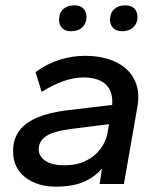

<svg xmlns="http://www.w3.org/2000/svg" viewBox="-20 -689 600 719"><path d="M189 10Q120 10 74.5 -25Q29 -60 29 -123Q29 -168 52 -199Q75 -230 120 -249Q165 -268 231 -276L400 -296Q402 -323 395.5 -342Q389 -361 375.5 -373.5Q362 -386 341 -392.5Q320 -399 293 -399Q257 -399 218.5 -385.5Q180 -372 136 -345L113 -419Q157 -451 204 -465.5Q251 -480 299 -480Q346 -480 385 -468Q424 -456 451.5 -432Q479 -408 491 -371.5Q503 -335 494 -286L444 0H353L362 -58Q335 -26 293.5 -8Q252 10 189 10ZM220 -70Q267 -70 301 -86.5Q335 -103 355.5 -130.5Q376 -158 382 -188L388 -224L245 -206Q177 -197 151 -178Q125 -159 125 -130Q125 -103 150.5 -86.5Q176 -70 220 -70ZM438 -572Q416 -572 404 -584Q392 -596 392 -615Q392 -640 407.5 -654.5Q423 -669 449 -669Q472 -669 483.5 -656.5Q495 -644 495 -626Q495 -602 479.5 -587Q464 -572 438 -572ZM246 -572Q224 -572 212.5 -584Q201 -596 201 -615Q201 -640 216.5 -654.5Q232 -669 258 -669Q281 -669 292.5 -656.5Q304 -644 304 -626Q304 -602 288.5 -587Q273 -572 246 -572Z"/></svg>

Font: Gantari Medium
Style: Italic
Weight: 500
Italic angle: -10°
Designer: Anugrah Pasau
Foundry: Lafontype
Version: Version 1.000